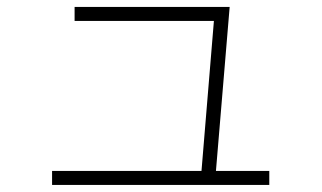

<svg xmlns="http://www.w3.org/2000/svg" viewBox="-20 -582 920 549"><path d="M554.4 -72.2 593.3 -542.2 611.1 -522.2H193.3V-562.2H636.7L595.6 -71.1ZM128.9 -53.3V-93.3H750V-53.3Z"/></svg>

Font: Paperlogy 2 ExtraLight
Style: Regular
Weight: 250
Designer: redesigned by Lee Juim, glyphs from Gmarket Sans & Montserrat
Foundry: PT&
Version: Version 1.001